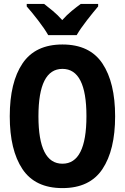

<svg xmlns="http://www.w3.org/2000/svg" viewBox="-20 -954 640 984"><path d="M373 -774Q392 -807 425.5 -850Q459 -893 483 -921V-934H394Q372 -918 347.5 -898Q323 -878 299 -851Q276 -877 251.5 -897.5Q227 -918 206 -934H117V-921Q142 -893 175.5 -849.5Q209 -806 227 -774ZM570 -358Q570 -531 505 -628.5Q440 -726 300 -726Q161 -726 95.5 -629Q30 -532 30 -358Q30 -185 95 -87.5Q160 10 300 10Q440 10 505 -87.5Q570 -185 570 -358ZM177 -358Q177 -601 300 -601Q423 -601 423 -359Q423 -115 300 -115Q177 -115 177 -358Z"/></svg>

Font: Noto Sans Mono UI
Style: Bold
Weight: 700
Designer: Monotype Design team
Foundry: Monotype Imaging Inc.
Version: 1.000